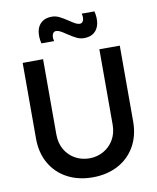

<svg xmlns="http://www.w3.org/2000/svg" viewBox="-102 -1035 924 1129"><g transform="rotate(-10 360.0 -471.0)"><path d="M360 15Q274.7 15 208.8 -20Q143 -54.9 106.5 -118.9Q70 -182.9 70 -267.5V-719.2L192 -720V-270.7Q192 -218.1 215.1 -178.9Q238.2 -139.8 276.8 -119Q315.3 -98.3 360 -98.3Q405.1 -98.3 443.6 -119.5Q482.2 -140.6 505.1 -179.8Q528 -218.9 528 -270.7V-720H650V-267.5Q650 -183 613.5 -119Q577 -55 511.2 -20Q445.3 15 360 15ZM451.6 -800Q428.5 -800 406.9 -810.5Q385.3 -821 355.4 -841.1Q333.9 -855.8 320.6 -862.8Q307.2 -869.7 295.6 -869.7Q285 -869.7 278.8 -862.1Q272.5 -854.5 271.3 -841.6Q270.1 -828.7 274.4 -813.3H198.4Q188.7 -853.8 195 -886.5Q201.3 -919.2 224.2 -938.2Q247 -957.2 284.9 -957.2Q308.1 -957.2 329.7 -946.7Q351.2 -936.2 381.3 -916.1Q402.9 -901.3 416.2 -894.4Q429.4 -887.5 441.1 -887.5Q456.6 -887.5 462.6 -903.7Q468.7 -919.9 462.2 -944.2H538.2Q548 -903.8 541.7 -871Q535.3 -838.1 512.5 -819Q489.7 -800 451.6 -800Z"/></g></svg>

Font: Hauora
Style: Regular
Weight: 400
Designer: Wayne Shih
Foundry: WCYS
Version: Version 1.001